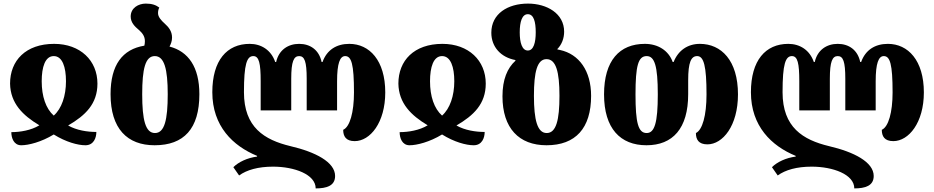

<svg xmlns="http://www.w3.org/2000/svg" viewBox="-20 -794 5196 1068"><path d="M98 14C139 14 210 -4 279 -46C346 -4 413 14 455 14C501 14 516 -27 516 -60C466 -60 406 -69 359 -96C455 -152 522 -216 522 -329C522 -457 427 -550 281 -550C123 -550 36 -457 36 -329C38 -219 107 -152 199 -97C153 -69 92 -59 43 -59C43 -26 57 14 98 14ZM279 -151C235 -190 212 -258 212 -342C212 -421 231 -482 279 -482C327 -482 347 -421 347 -342C347 -261 323 -190 279 -151Z M923 -535C931 -550 937 -566 937 -585C937 -621 917 -644 897 -662C876 -681 859 -700 859 -721C859 -732 861 -742 866 -752C847 -766 826 -774 791 -774C750 -774 707 -750 707 -702C707 -669 729 -647 753 -627C771 -611 786 -593 786 -565C786 -557 785 -548 783 -540C661 -520 595 -433 595 -270C595 -78 688 14 840 14C1003 14 1089 -78 1089 -270C1089 -422 1027 -508 923 -535ZM842 -54C789 -54 771 -127 771 -270C771 -410 788 -482 841 -482C894 -482 913 -410 913 -270C913 -127 895 -54 842 -54Z M1923 -550C1851 -550 1798 -516 1774 -449H1769C1755 -516 1706 -550 1644 -550C1582 -550 1531 -516 1516 -449H1511C1488 -516 1433 -550 1369 -550C1242 -550 1161 -458 1161 -281C1161 -92 1276 18 1410 73V77C1356 84 1307 107 1278 136L1310 182C1353 151 1416 133 1499 133C1617 133 1736 176 1736 254C1796 254 1844 240 1844 185C1844 107 1733 51 1596 19C1450 -16 1337 -86 1337 -281C1337 -437 1353 -482 1389 -482C1421 -482 1430 -442 1430 -342V-180H1600V-356C1600 -452 1614 -482 1644 -482C1674 -482 1686 -452 1686 -356V-180H1855V-342C1855 -442 1871 -482 1900 -482C1935 -482 1949 -437 1949 -280C1949 -169 1926 -88 1889 -72C1889 -36 1904 -9 1953 -9C2039 -9 2123 -112 2123 -280C2123 -458 2035 -550 1923 -550Z M2258 14C2299 14 2370 -4 2439 -46C2506 -4 2573 14 2615 14C2661 14 2676 -27 2676 -60C2626 -60 2566 -69 2519 -96C2615 -152 2682 -216 2682 -329C2682 -457 2587 -550 2441 -550C2283 -550 2196 -457 2196 -329C2198 -219 2267 -152 2359 -97C2313 -69 2252 -59 2203 -59C2203 -26 2217 14 2258 14ZM2439 -151C2395 -190 2372 -258 2372 -342C2372 -421 2391 -482 2439 -482C2487 -482 2507 -421 2507 -342C2507 -261 2483 -190 2439 -151Z M3020 14C3182 14 3268 -81 3268 -261C3268 -400 3201 -493 3095 -516C3091 -517 3085 -518 3081 -519L3080 -521C3105 -546 3118 -581 3118 -618C3118 -719 3022 -774 2917 -774C2805 -774 2713 -718 2713 -612C2713 -533 2766 -475 2847 -460V-456C2802 -415 2775 -352 2775 -258C2775 -81 2867 14 3020 14ZM2916 -513C2884 -513 2871 -557 2871 -614C2871 -673 2884 -715 2916 -715C2949 -715 2960 -673 2960 -614C2960 -557 2948 -513 2916 -513ZM3021 -54C2969 -54 2950 -127 2950 -261C2950 -394 2968 -465 3020 -465C3073 -465 3092 -394 3092 -261C3092 -127 3074 -54 3021 -54Z M3576 14C3722 14 3808 -79 3808 -270V-348C3808 -447 3824 -482 3858 -482C3895 -482 3910 -426 3910 -269C3910 -151 3887 -71 3851 -54C3851 -18 3866 9 3915 9C4000 9 4085 -94 4085 -269C4085 -458 3992 -550 3873 -550C3805 -550 3752 -513 3727 -449H3722C3699 -513 3640 -550 3567 -550C3426 -550 3340 -457 3340 -269C3340 -79 3431 14 3576 14ZM3577 -54C3530 -54 3515 -111 3515 -269C3515 -428 3530 -482 3577 -482C3621 -482 3639 -428 3639 -269C3639 -111 3621 -54 3577 -54Z M4919 -550C4847 -550 4794 -516 4770 -449H4765C4751 -516 4702 -550 4640 -550C4578 -550 4527 -516 4512 -449H4507C4484 -516 4429 -550 4365 -550C4238 -550 4157 -458 4157 -281C4157 -92 4272 18 4406 73V77C4352 84 4303 107 4274 136L4306 182C4349 151 4412 133 4495 133C4613 133 4732 176 4732 254C4792 254 4840 240 4840 185C4840 107 4729 51 4592 19C4446 -16 4333 -86 4333 -281C4333 -437 4349 -482 4385 -482C4417 -482 4426 -442 4426 -342V-180H4596V-356C4596 -452 4610 -482 4640 -482C4670 -482 4682 -452 4682 -356V-180H4851V-342C4851 -442 4867 -482 4896 -482C4931 -482 4945 -437 4945 -280C4945 -169 4922 -88 4885 -72C4885 -36 4900 -9 4949 -9C5035 -9 5119 -112 5119 -280C5119 -458 5031 -550 4919 -550Z"/></svg>

Font: Noto Serif Georgian Condensed Black
Style: Regular
Weight: 900
Width: 3
Designer: Monotype Design Team, Akaki Razmadze
Foundry: Google LLC
Version: Version 2.003